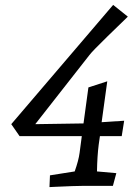

<svg xmlns="http://www.w3.org/2000/svg" viewBox="-20 -759 564 784"><path d="M26 -252 442 -739 502 -691Q480 -670 418 -609.5Q356 -549 345 -534L124 -252L321 -255L341 -402L418 -427L395 -260L487 -266L477 -203H388L383 -168Q377 -121 376 -59L455 -52L441 0H317Q288 0 202 4L182 5L184 -43L285 -59Q301 -104 305 -135L314 -203H60Z"/></svg>

Font: Andada Pro
Style: Italic
Weight: 400
Italic angle: -7°
Designer: Carolina Giovagnoli
Foundry: Huerta Tipografica
Version: Version 3.005; ttfautohint (v1.8.4)